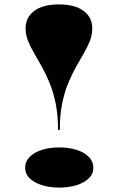

<svg xmlns="http://www.w3.org/2000/svg" viewBox="-20 -835 534 870"><path d="M247 -815Q320 -815 359 -785.5Q398 -756 398 -707Q398 -677 387.5 -650Q377 -623 360 -594Q343 -565 324.5 -532Q306 -499 289 -458Q272 -417 261.5 -365Q251 -313 251 -246H243Q243 -313 232.5 -365Q222 -417 205 -458.5Q188 -500 169.5 -533Q151 -566 134 -595Q117 -624 106.5 -651Q96 -678 96 -707Q96 -756 135 -785.5Q174 -815 247 -815ZM248 -167Q292 -167 327 -156Q362 -145 382.5 -124Q403 -103 403 -75Q403 -47 382.5 -27Q362 -7 327 4Q292 15 248 15Q205 15 170 4Q135 -7 114.5 -27Q94 -47 94 -75Q94 -103 114.5 -124Q135 -145 170 -156Q205 -167 248 -167Z"/></svg>

Font: Kalnia SemiExpanded SemiBold
Style: Regular
Weight: 600
Width: 6
Designer: Frida Medrano
Foundry: Frida Medrano
Version: Version 1.105